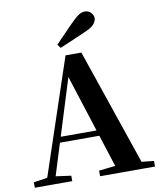

<svg xmlns="http://www.w3.org/2000/svg" viewBox="-103 -1066 960 1147"><g transform="rotate(-10 377.0 -492.5)"><path d="M295 -818Q326 -849 355.5 -880.5Q385 -912 413 -939Q438 -964 455.5 -974.5Q473 -985 490 -985Q513 -985 527.5 -969.5Q542 -954 542 -935Q542 -921 529 -903Q516 -885 478 -868Q436 -849 394.5 -831.5Q353 -814 311 -796ZM14 0V-33L113 -48H132L241 -33V0ZM82 0 332 -747H428L683 0H524L315 -652H336L333 -638L134 0ZM194 -239 202 -273H522L530 -239ZM410 0V-34L545 -49H602L743 -34V0Z"/></g></svg>

Font: Noto Serif JP ExtraBold
Style: Regular
Weight: 800
Designer: Ryoko NISHIZUKA 西塚涼子 (kana & ideographs); Frank Grießhammer (Latin, Greek & Cyrillic); Wenlong ZHANG 张文龙 (bopomofo); San
Foundry: Adobe
Version: Version 2.003-H1;hotconv 1.1.1;makeotfexe 2.6.0